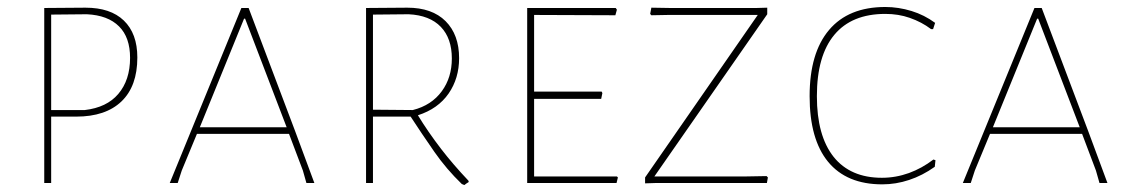

<svg xmlns="http://www.w3.org/2000/svg" viewBox="-20 -529 3263 555"><path d="M127.9 0H107.9V-505.9L227.1 -506.8Q299.3 -506.8 337.9 -469.7Q377 -432.1 377 -362.8Q377 -279.8 331.1 -235.8Q285.2 -191.9 200.2 -191.9H127.9ZM127.9 -210.9H225.1Q288.6 -218.3 321.8 -257.3Q356 -297.4 356 -361.8Q356 -420.9 324.2 -452.6Q292 -484.9 231 -487.8L127.9 -486.8Z M505.4 -36.1 493.7 0H470.7L677.7 -505.9H698.7L833.5 -148.9L888.7 0H865.7L855.5 -36.1L815.4 -142.1H549.3ZM685.5 -475.1 557.6 -161.1H808.6L688.5 -475.1Z M1058.1 0H1038.1V-505.9L1157.2 -506.8Q1229 -506.8 1268.1 -467.8Q1307.1 -428.7 1307.1 -360.8Q1307.1 -302.7 1276.9 -258.8Q1246.1 -214.4 1188 -195.8Q1216.8 -148.4 1255.4 -98.1Q1290 -53.2 1334 -6.8L1335 -2.9Q1330.1 0 1328.1 1.5L1322.3 5.9L1314.9 2.9Q1270.5 -40 1235.8 -89.8Q1197.8 -144.5 1167 -191.9H1058.1ZM1058.1 -211.9 1173.3 -210.9Q1227.5 -224.6 1257.3 -265.6Q1286.1 -305.2 1286.1 -359.9Q1286.1 -418 1254.4 -451.2Q1222.2 -484.9 1161.1 -487.8L1058.1 -486.8Z M1762.2 0H1503.9V-505.9H1759.8L1763.2 -501L1758.8 -484.9L1523.9 -485.8V-264.2H1719.2L1721.2 -259.8L1717.8 -243.2H1523.9V-19H1763.2L1766.1 -16.1Z M2196.8 0H1875.5L1844.7 1V-16.1L2170.4 -485.8H1911.6L1862.8 -484.9L1859.4 -488.8L1862.8 -506.8L1917.5 -505.9H2166.5L2197.8 -506.8V-487.8L1871.6 -19H2138.7L2195.8 -20L2199.7 -16.1Z M2683.1 -462.9 2677.2 -444.8H2671.4Q2644.5 -465.3 2609.4 -477.5Q2577.1 -488.8 2539.1 -488.8Q2441.9 -488.8 2391.6 -428.2Q2341.3 -367.7 2341.3 -251Q2341.3 -136.7 2389.6 -75.7Q2438 -15.1 2529.3 -15.1Q2569.3 -15.1 2607.4 -28.8Q2645 -42.5 2678.2 -67.9L2684.1 -65.9L2682.1 -46.9Q2646.5 -21.5 2607.9 -8.8Q2569.8 3.9 2530.3 3.9Q2427.2 3.9 2373.5 -61.5Q2320.3 -126.5 2320.3 -251Q2320.3 -376 2376.5 -442.4Q2432.6 -508.8 2539.1 -508.8Q2577.1 -508.8 2615.2 -497.1Q2651.9 -485.8 2683.1 -462.9Z M2797.9 -36.1 2786.1 0H2763.2L2970.2 -505.9H2991.2L3126 -148.9L3181.2 0H3158.2L3147.9 -36.1L3107.9 -142.1H2841.8ZM2978 -475.1 2850.1 -161.1H3101.1L2981 -475.1Z"/></svg>

Font: Datalegreya
Style: Thin
Weight: 250
Designer: Figs Lab
Foundry: Figs Lab
Version: Version 1.002;PS 001.002;hotconv 1.0.70;makeotf.lib2.5.58329